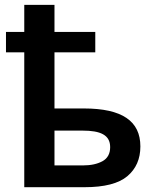

<svg xmlns="http://www.w3.org/2000/svg" viewBox="-20 -780 646 800"><path d="M81.1 -759.8V-647H4.9V-562H81.1V0H332C414.6 0 474.1 -15.1 510.7 -45.9C546.9 -76.7 564.9 -117.7 564.9 -169.9C564.9 -275.4 489.3 -328.1 329.1 -328.1H207V-562H377V-647H207V-759.8ZM324.2 -235.8C398.4 -235.8 439 -217.8 439 -167C439 -139.6 428.2 -120.1 407.2 -108.4C385.7 -96.7 358.9 -90.8 326.2 -90.8H207V-235.8Z"/></svg>

Font: Noto Reveo Sans
Style: Regular
Weight: 600
Designer: Monotype Design Team
Foundry: Monotype Imaging Inc.
Version: Version 2.007